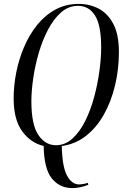

<svg xmlns="http://www.w3.org/2000/svg" viewBox="-20 -744 638 985"><path d="M351 221Q286 221 246 171.5Q206 122 204 5Q137 -11 93.5 -71Q50 -131 50 -239Q50 -305 63.5 -373Q77 -441 104 -504Q131 -567 171 -616.5Q211 -666 264.5 -695Q318 -724 384 -724Q440 -724 486.5 -699.5Q533 -675 561.5 -621Q590 -567 590 -477Q590 -388 570 -305Q550 -222 512.5 -155.5Q475 -89 420.5 -46.5Q366 -4 297 5Q299 110 323.5 156Q348 202 385 202Q395 202 406.5 200Q418 198 431 194L433 204Q389 221 351 221ZM267 1Q314 1 351.5 -33Q389 -67 417 -123Q445 -179 463 -246Q481 -313 490 -379.5Q499 -446 499 -501Q499 -615 467.5 -664.5Q436 -714 380 -714Q332 -714 294 -681Q256 -648 227 -593Q198 -538 179 -473Q160 -408 150.5 -342.5Q141 -277 141 -224Q141 -105 176.5 -52Q212 1 267 1Z"/></svg>

Font: Noto Serif Display ExtraCondensed
Style: Italic
Weight: 400
Width: 2
Italic angle: -12°
Designer: Monotype Design Team
Foundry: Monotype Imaging Inc.
Version: Version 2.009